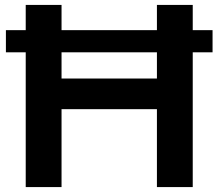

<svg xmlns="http://www.w3.org/2000/svg" viewBox="-20 -760 888 780"><path d="M84.5 0V-547.5H4V-637.5H84.5V-740H230V-637.5H617.5V-740H763V-637.5H843.5V-547.5H763V0H617.5V-316.5H230V0ZM230 -441H617.5V-547.5H230Z"/></svg>

Font: Encode Sans Expanded Expanded SemiBold
Style: Regular
Weight: 600
Width: 7
Designer: Multiple Designers
Foundry: Impallari Type
Version: Version 3.000; ttfautohint (v1.8.3) -l 8 -r 50 -G 200 -x 14 